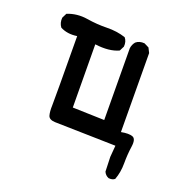

<svg xmlns="http://www.w3.org/2000/svg" viewBox="-104 -519 709 738"><g transform="rotate(20 250.0 -149.5)"><path d="M417 125Q403.3 119.1 397.5 105.5L395.5 45.9L399.4 -1L150.4 -6.8Q126 -7.8 121.6 -22.9Q117.2 -38.1 118.2 -64Q119.1 -89.8 117.2 -346.7Q78.1 -340.8 48.8 -356.4Q37.1 -372.1 39.1 -393.6L48.8 -413.1Q87.9 -428.7 130.9 -421.9Q173.8 -415 213.9 -416Q253.9 -417 290 -405.3Q301.8 -391.6 299.8 -370.1L290 -350.6Q252 -333 193.4 -340.8L195.3 -83L325.2 -79.1L323.2 -372.1Q325.2 -387.7 335 -399.4Q348.6 -411.1 370.1 -409.2L389.6 -399.4L399.4 -379.9L401.4 -57.6Q432.6 -63.5 448.2 -57.6Q463.9 -51.8 459 -18.6Q454.1 14.6 454.1 51.3Q454.1 87.9 442.4 119.1Q432.6 127 417 125Z"/></g></svg>

Font: JasonHandwriting4
Style: Regular
Weight: 400
Version: Version 1.01.21